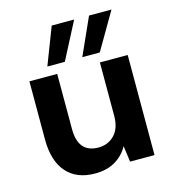

<svg xmlns="http://www.w3.org/2000/svg" viewBox="-111 -830 843 934"><g transform="rotate(-15 310.5 -363.0)"><path d="M254 12Q161 12 110.5 -45.5Q60 -103 60 -212V-504H200V-226Q200 -106 302 -106Q351 -106 383 -139.5Q415 -173 415 -235V-504H555V0H432L421 -81Q399 -39 356.5 -13.5Q314 12 254 12ZM339 -551 423 -738H536L427 -551ZM163 -551 235 -738H348L251 -551Z"/></g></svg>

Font: DM Sans ExtraBold
Style: Regular
Weight: 800
Designer: Colophon Foundry, Jonny Pinhorn
Foundry: Colophon Foundry
Version: Version 4.004; ttfautohint (v1.8.4.7-5d5b)